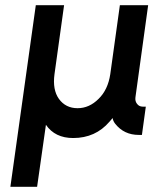

<svg xmlns="http://www.w3.org/2000/svg" viewBox="-20 -520 591 740"><path d="M262 12Q348 12 402 -51Q406 -55 408.5 -58.5Q411 -62 414 -65Q415 -59 417.5 -53.5Q420 -48 424 -43Q458 0 515 0H527L542 -109H530Q516 -109 508 -120Q500 -130 502 -145L551 -500H442L405 -234Q396 -174 360 -139Q324 -103 279 -103Q233 -103 207 -139Q182 -174 190 -234L227 -500H118L20 200H123L157 -39Q192 12 262 12Z"/></svg>

Font: Unageo
Style: SemiBold-Italic
Weight: 600
Designer: Richard Sepsi
Foundry: Richard Sepsi
Version: Version 2.000